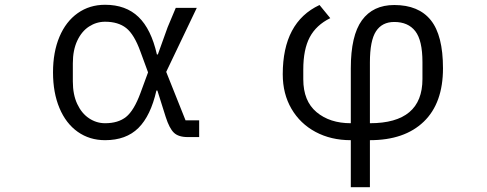

<svg xmlns="http://www.w3.org/2000/svg" viewBox="-20 -574 2040 804"><path d="M202 -271Q202 -356 229 -420Q256 -484 305.5 -519Q355 -554 420 -554Q507 -554 560 -503Q613 -452 637 -346H641L682 -460L716 -541H804L676 -273L757 -70H814V0H766Q727 0 708 -18.5Q689 -37 674 -84L639 -195H635Q611 -89 559.5 -38Q508 13 420 13Q355 13 305.5 -22Q256 -57 229 -121.5Q202 -186 202 -271ZM568 -184 600 -271 568 -358Q542 -430 508.5 -456.5Q475 -483 420 -483Q384 -483 353 -463Q322 -443 303.5 -403.5Q285 -364 285 -309V-233Q285 -178 303.5 -138.5Q322 -99 353 -78.5Q384 -58 420 -58Q475 -58 508 -84.5Q541 -111 568 -184Z M1449 13Q1366 13 1301.5 -21.5Q1237 -56 1200.5 -118.5Q1164 -181 1164 -263Q1164 -481 1318 -553L1363 -498Q1304 -469 1277 -418Q1250 -367 1250 -283V-242Q1250 -151 1305.5 -104.5Q1361 -58 1449 -58V-288Q1449 -425 1495.5 -489Q1542 -553 1631 -553Q1733 -553 1784 -489.5Q1835 -426 1835 -288Q1835 -142 1754.5 -64.5Q1674 13 1529 13V210H1449ZM1529 -58Q1749 -58 1749 -243V-314Q1749 -405 1719 -443.5Q1689 -482 1631 -482Q1580 -482 1554.5 -443Q1529 -404 1529 -313Z"/></svg>

Font: IBM Plex Sans JP
Style: Regular
Weight: 400
Designer: Mike Abbink; Paul van der Laan; Pieter van Rosmalen; Wujin Sim; Yejin Wi; Jinhee Kim; Boomi Park; Yona Kim; Kichan Ma
Foundry: Sandoll Inc.
Version: Version 1.000